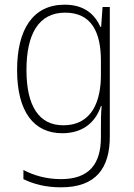

<svg xmlns="http://www.w3.org/2000/svg" viewBox="-20 -559 571 820"><path d="M256 -539C121 -539 53 -434 53 -260C53 -81 125 10 246 10C330 10 387 -33 411 -106H414C411 -71 411 -44 411 -12V27C411 142 360 206 241 206C177 206 124 190 80 167V206C123 227 174 241 241 241C389 241 449 160 449 24V-529H418L412 -444H409C384 -499 339 -539 256 -539ZM258 -505C372 -505 411 -420 411 -299V-239C411 -130 375 -24 250 -24C148 -24 93 -104 93 -260C93 -412 144 -505 258 -505Z"/></svg>

Font: Noto Sans Myanmar UI SemiCondensed ExtraLight
Style: Regular
Weight: 200
Width: 4
Designer: Monotype Design Team
Foundry: Monotype Imaging Inc.
Version: Version 2.103